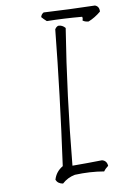

<svg xmlns="http://www.w3.org/2000/svg" viewBox="-57 -817 615 928"><g transform="rotate(-5 250.0 -353.0)"><path d="M238.3 -677.7Q244.1 -689.5 253.9 -693.4Q273.4 -695.3 289.1 -679.7Q265.6 -353.5 263.7 -13.7Q335.9 -19.5 408.2 -27.3Q431.6 -23.4 435.5 2Q421.9 13.7 414.1 27.3Q345.7 21.5 271.5 31.2Q236.3 41 210.9 68.4Q185.5 66.4 175.8 46.9Q183.6 7.8 216.8 -15.6Q234.4 -359.4 238.3 -677.7ZM189.5 -763.7Q318.4 -767.6 439.5 -775.4Q460.9 -769.5 460.9 -744.1Q433.6 -716.8 402.3 -701.2Q382.8 -701.2 373 -709Q377 -718.8 373 -726.6Q283.2 -726.6 201.2 -720.7Q185.5 -732.4 175.8 -742.2Q177.7 -755.9 189.5 -763.7Z"/></g></svg>

Font: BoLeHuaiShuti
Style: Regular
Weight: 400
Designer: Aston.linsen@gmail.com
Foundry: BoLe
Version: Version 1.00 June 15, 2016, initial release